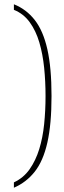

<svg xmlns="http://www.w3.org/2000/svg" viewBox="-20 -764 297 898"><path d="M45 114V89Q90 68 118.5 27.5Q147 -13 163.5 -66.5Q180 -120 186.5 -183.5Q193 -247 193 -315Q193 -383 186.5 -447Q180 -511 164 -565.5Q148 -620 119 -660Q90 -700 45 -718V-744Q103 -721 142.5 -670.5Q182 -620 201.5 -533.5Q221 -447 221 -315Q221 -183 201.5 -97Q182 -11 142.5 39Q103 89 45 114Z"/></svg>

Font: Noto Serif Khmer SemiCondensed Thin
Style: Regular
Weight: 250
Width: 4
Designer: Danh Hong and the Monotype Design Team
Foundry: Monotype Imaging Inc.
Version: Version 2.004